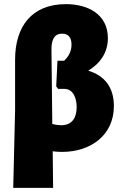

<svg xmlns="http://www.w3.org/2000/svg" viewBox="-20 -724 583 929"><path d="M407 -382C465 -417 502 -470 502 -539C502 -656 404 -704 299 -704C132 -704 53 -594 53 -435V-190L44 185H237L235 8C250 10 265 11 280 11C417 11 531 -68 531 -211C531 -297 490 -357 407 -382ZM276 -118C263 -118 249 -120 233 -124L229 -484C229 -520 236 -561 280 -561C311 -561 326 -543 326 -508C326 -478 314 -452 290 -430H258L252 -306L261 -294H291C337 -294 351 -244 351 -206C351 -156 330 -118 276 -118Z"/></svg>

Font: Luna Sans Black
Style: Regular
Weight: 900
Designer: Juan Pablo del Peral
Foundry: Huerta Tipografica
Version: Version 2.001; ttfautohint (v1.5)